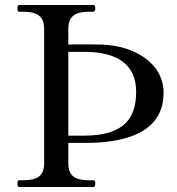

<svg xmlns="http://www.w3.org/2000/svg" viewBox="-20 -750 708 770"><path d="M390 -571C359 -572 332 -572 309 -572C287 -572 268 -572 254 -571V-634C254 -688 284 -703 340 -703H354C360 -703 362 -708 362 -716C362 -725 361 -730 354 -730H57C52 -730 50 -725 50 -716C50 -708 52 -703 57 -703H72C124 -703 157 -689 157 -634V-95C157 -42 126 -27 72 -27H57C52 -27 50 -22 50 -14C50 -5 52 0 57 0H354C360 0 362 -5 362 -14C362 -22 361 -27 354 -27H340C286 -27 254 -40 254 -95V-177H305C328 -177 351 -177 368 -178C483 -185 636 -218 636 -378C636 -499 515 -567 390 -571ZM320 -206H254V-542H320C453 -542 526 -489 526 -382C526 -276 478 -207 320 -206Z"/></svg>

Font: Shippori Mincho OTF Medium
Style: Regular
Weight: 500
Designer: FONTDASU
Foundry: FONTDASU / Google Inc. / but / Adobe
Version: Version 3.300;hotconv 1.0.109;makeotfexe 2.5.65596